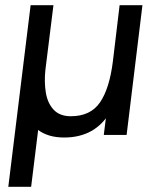

<svg xmlns="http://www.w3.org/2000/svg" viewBox="-20 -520 600 740"><path d="M155 -251Q150 -205 156.5 -164Q163 -123 186.5 -97.5Q210 -72 253 -72Q329 -72 365.5 -125.5Q402 -179 415 -283L441 -500H529L468 0H380L388 -64Q331 10 227 10Q166 10 127 -19L100 200H12L98 -500H186Z"/></svg>

Font: Haskoy Medium
Style: Italic
Weight: 500
Designer: Ertekin Erdin
Foundry: Ertekin Erdin
Version: Version 2.000; ttfautohint (v1.8.4.7-5d5b)